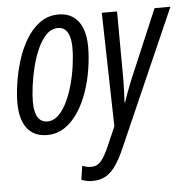

<svg xmlns="http://www.w3.org/2000/svg" viewBox="-54 -599 883 894"><g transform="rotate(-5 387.0 -152.0)"><path d="M150.4 9.8Q110.8 9.8 83 -8.3Q55.2 -26.4 40.3 -62.3Q25.4 -98.1 25.4 -150.4Q25.4 -190.4 33 -242.2Q40.5 -293.9 56.9 -346.9Q73.2 -399.9 99.9 -444.8Q126.5 -489.7 164.3 -517.3Q202.1 -544.9 252.4 -544.9Q291.5 -544.9 319.3 -526.1Q347.2 -507.3 361.8 -471.2Q376.5 -435.1 376.5 -382.3Q376.5 -333.5 367.9 -279.3Q359.4 -225.1 341.8 -173.8Q324.2 -122.6 297.1 -81.1Q270 -39.6 233.4 -14.9Q196.8 9.8 150.4 9.8ZM157.7 -53.2Q186 -53.2 209 -75.2Q231.9 -97.2 249.5 -133.5Q267.1 -169.9 279.1 -213.9Q291 -257.8 297.1 -302.2Q303.2 -346.7 303.2 -384.3Q303.2 -415.5 296.6 -437.5Q290 -459.5 276.9 -470.9Q263.7 -482.4 243.7 -482.4Q213.4 -482.4 189.7 -458.5Q166 -434.6 148.7 -396Q131.3 -357.4 120.1 -312.5Q108.9 -267.6 103.3 -224.4Q97.7 -181.2 97.7 -149.4Q97.7 -102.5 112.8 -77.9Q127.9 -53.2 157.7 -53.2ZM343.3 241.2Q326.7 241.2 314 238.3Q301.3 235.4 291 231L300.8 167Q310.5 170.4 320.3 172.9Q330.1 175.3 341.8 175.3Q371.1 175.3 389.4 152.6Q407.7 129.9 425.8 88.4L465.8 -3.4L453.6 -535.2H524.9L526.4 -228Q526.4 -209.5 525.9 -189.7Q525.4 -169.9 524.7 -149.9Q523.9 -129.9 522.5 -109.9H525.4Q531.7 -129.9 538.8 -149.2Q545.9 -168.5 553 -186Q560.1 -203.6 565.4 -217.3L700.2 -535.2H774.4L492.7 105.5Q474.1 147.5 453.9 178Q433.6 208.5 407.2 224.9Q380.9 241.2 343.3 241.2Z"/></g></svg>

Font: Open Sans Condensed
Style: Italic
Weight: 400
Width: 3
Italic angle: -12°
Designer: Monotype Design Team
Foundry: Monotype Imaging Inc.
Version: Version 3.000